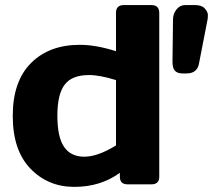

<svg xmlns="http://www.w3.org/2000/svg" viewBox="-20 -720 832 750"><path d="M448.2 -44.9Q372.1 10.3 269.5 10Q167 9.8 98.4 -61.8Q29.8 -133.3 29.8 -267.6Q29.8 -401.9 100.8 -473.4Q171.9 -544.9 292 -544.9Q355 -544.9 433.1 -520V-669.9Q433.1 -699.7 462.9 -700.2H571.8Q601.6 -700.2 602.1 -669.9V-29.8Q602.1 0 571.8 0H478Q448.2 0 448.2 -29.8ZM327.1 -426.8Q261.2 -426.8 232.7 -389.4Q204.1 -352.1 204.1 -268.1Q204.1 -184.1 230.5 -146Q256.8 -107.9 309.3 -107.9Q361.8 -107.9 433.1 -151.9V-407.2Q368.2 -427.2 327.1 -426.8ZM653.8 -479 655.8 -644Q655.8 -666 669.4 -683.1Q683.1 -700.2 703.1 -700.2H742.2Q768.1 -700.2 780 -686.8Q792 -673.3 792 -661.9Q792 -650.4 791 -645L756.8 -469.2Q749 -433.1 708 -433.1H693.8Q672.9 -433.1 663.3 -443.6Q653.8 -454.1 653.8 -479Z"/></svg>

Font: Days One
Style: Regular
Weight: 400
Designer: Alexander Kalachev, Alexey Maslov, Jovanny Lemonad
Foundry: Alexander Kalachev, Alexey Maslov, Jovanny Lemonad
Version: Version 1.002